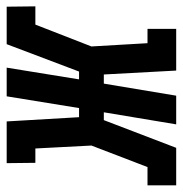

<svg xmlns="http://www.w3.org/2000/svg" viewBox="-44 -554 560 589"><g transform="rotate(90 236.5 -260.0)"><path d="M78 0H-37L-38 -88H18L85 -260L75 -432H31V-520H159L171 -298H199L236 -520H324L287 -298H311L396 -520H511V-432H455L389 -260L398 -88H442L443 0H315L302 -222H274L238 0H150L186 -222H162Z"/></g></svg>

Font: Iosevka Curly Slab Semibold
Style: Italic
Weight: 600
Italic angle: -9°
Monospace: yes
Designer: Belleve Invis
Foundry: Belleve Invis
Version: Version 22.1.2; ttfautohint (v1.8.4)